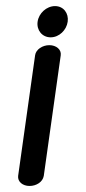

<svg xmlns="http://www.w3.org/2000/svg" viewBox="-20 -605 282 630"><path d="M202.1 -533.8C206 -561.2 188.6 -585 160.6 -585C132.6 -585 107.2 -561.4 103.4 -533.8C99.5 -506.1 118.2 -482.5 146.2 -482.5C174.2 -482.5 198.3 -506.3 202.1 -533.8ZM39.5 -27.7C37.4 -9 54.3 5.2 76.9 5.2C99.1 5.2 120.1 -7.7 123.6 -27.7C123.7 -28.1 179.3 -423.7 179.3 -423.8C181.9 -442.4 164.5 -456.8 141.9 -456.8C119.3 -456.8 97.8 -442.6 95.2 -423.8Z"/></svg>

Font: Hi.
Style: Bold
Weight: 400
Designer: Mew Too, Robert Jablonski
Foundry: Cannot Into Space Fonts
Version: Version 1.996